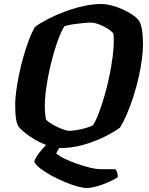

<svg xmlns="http://www.w3.org/2000/svg" viewBox="-20 -740 744 960"><path d="M414 200Q396 200 366.5 192Q337 184 303 169.5Q269 155 236.5 137.5Q204 120 181 102Q158 84 151 67Q160 45 177.5 22.5Q195 0 215 -20L284 -16L261 27Q275 40 303 53.5Q331 67 364 78.5Q397 90 429 98Q461 106 485 106H557Q562 111 565.5 122Q569 133 569 146Q553 157 524 170Q495 183 464.5 191.5Q434 200 414 200ZM287 0Q255 0 220 -12Q185 -24 154.5 -42Q124 -60 101.5 -78.5Q79 -97 71 -110Q63 -125 59.5 -150Q56 -175 56 -219Q56 -246 61 -283.5Q66 -321 75 -365.5Q84 -410 96.5 -454Q109 -498 123.5 -537Q138 -576 154 -605Q183 -626 223 -646.5Q263 -667 308.5 -683.5Q354 -700 399.5 -710Q445 -720 486 -720Q510 -720 538.5 -712.5Q567 -705 595 -692.5Q623 -680 645.5 -664Q668 -648 678 -632Q687 -612 691 -584Q695 -556 695 -521Q695 -484 689 -440Q683 -396 672.5 -350Q662 -304 647.5 -259Q633 -214 616 -173.5Q599 -133 580 -102Q549 -79 500 -55Q451 -31 395.5 -15.5Q340 0 287 0ZM326 -86Q342 -86 365.5 -90Q389 -94 411 -100.5Q433 -107 445 -114Q461 -139 475.5 -178.5Q490 -218 503.5 -264.5Q517 -311 527 -360Q537 -409 543 -454.5Q549 -500 549 -535Q549 -547 548.5 -556Q548 -565 547 -571Q543 -579 530.5 -588.5Q518 -598 500.5 -607Q483 -616 465.5 -621.5Q448 -627 436 -627Q418 -627 393.5 -624.5Q369 -622 344.5 -618.5Q320 -615 302 -609Q283 -578 265.5 -527.5Q248 -477 234 -419Q220 -361 212 -306Q204 -251 204 -209Q204 -192 205.5 -175.5Q207 -159 209 -145Q213 -137 228.5 -126.5Q244 -116 262.5 -107Q281 -98 298.5 -92Q316 -86 326 -86Z"/></svg>

Font: Texturina Medium 12pt ExtraBold
Style: Italic
Weight: 800
Italic angle: -11°
Version: Version 1.002